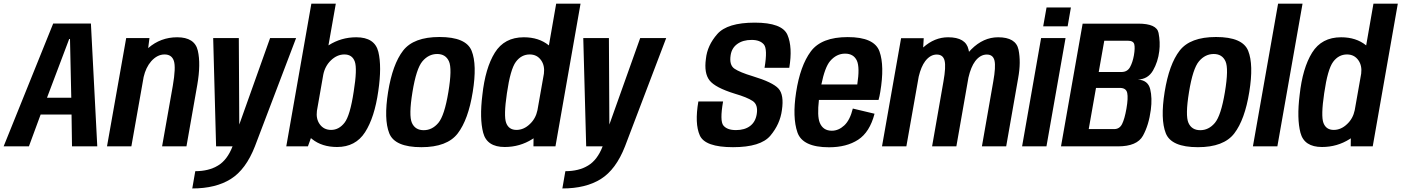

<svg xmlns="http://www.w3.org/2000/svg" viewBox="-49 -805 7708 1056"><path d="M-29 0 243.5 -675.5H451L486 0H347L344.5 -175H174.5L110 0ZM209.5 -267.5H343L336 -590.5H331.5Z M539.5 0 645 -595.5H773L766 -540.5Q834.5 -600 925.5 -600Q1022 -600 1039 -526.5Q1056 -453 1036 -338L976.5 0H842.5L901.5 -333.5Q919 -435 907.2 -470.2Q895.5 -505.5 856 -505.5Q816 -505.5 782.5 -468Q753 -434 741 -381.5L673.5 0Z M1139.5 0 1123.5 -595.5H1264.5L1267 -120L1436.5 -595.5H1579.5L1353 0Q1303.5 127 1220.8 179.2Q1138 231.5 1008.5 231.5L1025 136.5Q1099 136.5 1150 105.5Q1201 75 1230 0Z M1525.5 0 1663.5 -785H1798L1757.5 -555.5Q1758 -556 1758.5 -556Q1827.5 -600 1910.5 -600Q2012.5 -600 2032 -519.5Q2051.5 -439 2031.5 -303.5Q2011 -159 1958.8 -77.8Q1906.5 3.5 1805 3.5Q1722 3.5 1667.5 -40Q1664 -43 1661 -45.5L1644.5 0ZM1729 -394.5 1694 -195Q1688.5 -151.5 1709 -122.5Q1731.5 -90.5 1772 -90.5Q1815 -90.5 1845.8 -129.8Q1876.5 -169 1896.5 -302Q1916.5 -426.5 1902.5 -466Q1888.5 -505.5 1845 -505.5Q1805 -505.5 1771 -473Q1738.5 -441.5 1729 -394.5Z M2268.5 4.5Q2122 4.5 2091.8 -72.2Q2061.5 -149 2085.5 -299Q2110 -451.5 2168 -526.5Q2226 -601.5 2368 -601.5Q2514.5 -601.5 2545 -525.5Q2575.5 -449.5 2551 -299Q2526.5 -147 2468.5 -71.2Q2410.5 4.5 2268.5 4.5ZM2281.5 -89Q2328 -89 2361.8 -129Q2395.5 -169 2417 -298.5Q2438.5 -427.5 2420.2 -467.8Q2402 -508 2355.5 -508Q2308.5 -508 2274.5 -468Q2240.5 -428 2219.5 -298.5Q2198.5 -169.5 2216.5 -129.2Q2234.5 -89 2281.5 -89Z M2885 0 2885.5 -44.5Q2882.5 -42.5 2879 -40Q2810 3.5 2727 3.5Q2629 3.5 2608.5 -74.8Q2588 -153 2604 -282.5Q2620 -430.5 2672.5 -515.2Q2725 -600 2832 -600Q2914.5 -600 2969 -556Q2969.5 -555.5 2970 -555.5L3010 -785H3144L3006 0ZM2907 -199 2942.5 -400Q2948 -443.5 2927.5 -473Q2905 -505.5 2864.5 -505.5Q2818.5 -505.5 2788.2 -464.8Q2758 -424 2739 -292Q2720.5 -167 2735 -128.8Q2749.5 -90.5 2791.5 -90.5Q2832 -90.5 2865.5 -123Q2897.5 -153 2907 -199Z M3175 0 3159 -595.5H3300L3302.5 -120L3472 -595.5H3615L3388.5 0Q3339 127 3256.2 179.2Q3173.5 231.5 3044 231.5L3060.5 136.5Q3134.5 136.5 3185.5 105.5Q3236.5 75 3265.5 0Z M3982.5 4.5Q3828.5 4.5 3799.8 -60.5Q3771 -125.5 3792 -247H3928Q3909 -139.5 3929.8 -114.5Q3950.5 -89.5 3998.5 -89.5Q4046.5 -89.5 4076.2 -111.8Q4106 -134 4113 -177Q4121.5 -229 4090.8 -249.5Q4060 -270 3993 -289.5Q3884.5 -323 3853.5 -362.8Q3822.5 -402.5 3833.5 -481.5Q3841 -555 3896.2 -617.8Q3951.5 -680.5 4102 -680.5Q4253 -680.5 4282 -613.2Q4311 -546 4292 -432H4156Q4173.5 -535.5 4152.2 -560.5Q4131 -585.5 4085 -585.5Q4037 -585.5 4006.2 -563.2Q3975.5 -541 3969.5 -501.5Q3961 -447 3990.8 -427Q4020.5 -407 4090.5 -386Q4201 -352.5 4232.5 -318Q4264 -283.5 4251.5 -199.5Q4241.5 -122.5 4188.2 -59Q4135 4.5 3982.5 4.5Z M4511 5Q4365 5 4336.8 -77Q4308.5 -159 4329.5 -296.5Q4352 -443.5 4410.5 -522.2Q4469 -601 4613.5 -601Q4760 -601 4788.2 -522Q4816.5 -443 4792.5 -299.5Q4788.5 -274.5 4783 -255.5H4455Q4445 -166.5 4459.5 -130.5Q4477.5 -86 4526 -86Q4563 -86 4594.5 -115.2Q4626 -144.5 4641.5 -208L4761 -179.5Q4734.5 -78 4670.8 -36.5Q4607 5 4511 5ZM4468.5 -340.5H4666Q4680.5 -434 4664 -471Q4646 -510 4599 -510Q4551.5 -510 4516.5 -469Q4488 -435.5 4468.5 -340.5Z M4802 0 4907 -595H5031.5L5028.5 -544Q5091 -600 5165.5 -600Q5263.5 -600 5278 -532Q5279.5 -526 5280.5 -520Q5286.5 -527 5293 -533.5Q5359.5 -600 5440.5 -600Q5538.5 -600 5552.8 -532Q5567 -464 5551 -376L5485 0H5351.5L5414 -357Q5428.5 -438 5420.8 -471.5Q5413 -505 5378.5 -505Q5342.5 -505 5314.5 -468.5Q5291 -437 5277.5 -378.5Q5277.5 -377 5277 -376L5211 0H5077.5L5140 -357Q5154.5 -438 5146.2 -471.5Q5138 -505 5103 -505Q5067.5 -505 5039.5 -468.5Q5017 -438.5 5004 -384L4936 0Z M5572.5 0 5677 -595.5H5811.5L5706.5 0ZM5707 -764H5841L5823 -660H5688.5Z M5786.5 0 5905.5 -675H6211Q6313 -675 6323 -624Q6333 -573 6327 -524Q6320 -465 6292.5 -417.2Q6265 -369.5 6209.5 -367.5Q6265 -364 6277 -315Q6289 -266 6280.5 -201Q6269.5 -117 6237.2 -58.5Q6205 0 6099.5 0ZM5939 -95H6079Q6108.5 -95 6122.5 -123Q6136.5 -151 6146.5 -208Q6156.5 -265.5 6150.8 -293.5Q6145 -321.5 6110 -321.5H5979ZM5994 -409H6119Q6151 -409 6165.8 -435.2Q6180.5 -461.5 6187.5 -500.5Q6194.5 -542 6189.5 -561.5Q6184.5 -581 6154 -581H6024.5Z M6539.5 4.5Q6393 4.5 6362.8 -72.2Q6332.5 -149 6356.5 -299Q6381 -451.5 6439 -526.5Q6497 -601.5 6639 -601.5Q6785.5 -601.5 6816 -525.5Q6846.5 -449.5 6822 -299Q6797.5 -147 6739.5 -71.2Q6681.5 4.5 6539.5 4.5ZM6552.5 -89Q6599 -89 6632.8 -129Q6666.5 -169 6688 -298.5Q6709.5 -427.5 6691.2 -467.8Q6673 -508 6626.5 -508Q6579.5 -508 6545.5 -468Q6511.5 -428 6490.5 -298.5Q6469.5 -169.5 6487.5 -129.2Q6505.5 -89 6552.5 -89Z M6842 0 6980.5 -785H7115L6976.5 0Z M7380 0 7380.5 -44.5Q7377.5 -42.5 7374 -40Q7305 3.5 7222 3.5Q7124 3.5 7103.5 -74.8Q7083 -153 7099 -282.5Q7115 -430.5 7167.5 -515.2Q7220 -600 7327 -600Q7409.5 -600 7464 -556Q7464.5 -555.5 7465 -555.5L7505 -785H7639L7501 0ZM7402 -199 7437.5 -400Q7443 -443.5 7422.5 -473Q7400 -505.5 7359.5 -505.5Q7313.5 -505.5 7283.2 -464.8Q7253 -424 7234 -292Q7215.5 -167 7230 -128.8Q7244.5 -90.5 7286.5 -90.5Q7327 -90.5 7360.5 -123Q7392.5 -153 7402 -199Z"/></svg>

Font: Anybody SemiBold
Style: Italic
Weight: 600
Italic angle: -10°
Designer: Tyler Finck
Foundry: Etcetera Type Company
Version: Version 1.010; ttfautohint (v1.8.3) -l 8 -r 50 -G 200 -x 14 